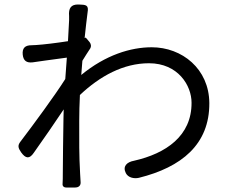

<svg xmlns="http://www.w3.org/2000/svg" viewBox="-20 -802 1020 853"><path d="M181 -533 277 -546 270 -451C226 -381 129 -249 71 -173C57 -155 61 -144 74 -125C94 -97 111 -95 130 -123C173 -184 224 -257 263 -316L262 -277C260 -171 260 -121 259 -27C259 -16 259 1 258 15C257 24 263 31 274 31H298H314C331 31 340 21 338 5C337 -7 337 -19 336 -29C331 -116 332 -176 332 -265C332 -300 333 -339 335 -380C424 -464 528 -521 642 -521C771 -521 831 -422 831 -346C832 -198 717 -120 576 -88C543 -82 524 -63 539 -33C549 -13 575 -7 597 -12C786 -59 911 -160 910 -344C909 -496 789 -592 654 -592C561 -592 449 -558 341 -469L346 -532C358 -551 370 -571 381 -587C386 -595 385 -606 378 -615L361 -635L356 -633C361 -678 365 -718 369 -746C375 -780 363 -781 329 -782C295 -783 284 -765 287 -731C287 -724 287 -718 287 -712L282 -619C231 -611 173 -604 141 -602C134 -602 127 -601 120 -601C91 -601 78 -588 81 -559C84 -532 98 -522 125 -525Z"/></svg>

Font: GenSenRounded2 TW R
Style: Regular
Weight: 400
Version: Version 2.100;PS 2.1;hotconv 16.6.51;makeotf.lib2.5.65220 DE